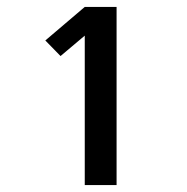

<svg xmlns="http://www.w3.org/2000/svg" viewBox="-20 -858 540 555"><path d="M225 -323V-755L155 -696L111 -741L225 -838H317V-323Z"/></svg>

Font: Iosevka Curly Extrabold
Style: Regular
Weight: 800
Monospace: yes
Designer: Belleve Invis
Foundry: Belleve Invis
Version: Version 22.1.2; ttfautohint (v1.8.4)